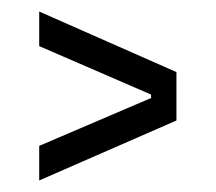

<svg xmlns="http://www.w3.org/2000/svg" viewBox="-20 -491 374 333"><path d="M48 -178V-238L242 -321V-327L48 -411V-471L286 -366V-282Z"/></svg>

Font: Bricolage Grotesque 24pt Condensed ExtraLight
Style: Regular
Weight: 250
Width: 3
Designer: Mathieu Triay
Foundry: Atelier Triay
Version: Version 1.001;gftools[0.9.33.dev8+g029e19f]